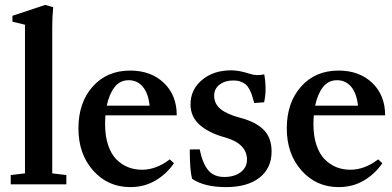

<svg xmlns="http://www.w3.org/2000/svg" viewBox="-20 -746 1588 777"><path d="M23.4 0V-37.6L81.1 -44.4V-646L30.3 -658.2V-682.1L163.1 -726.1L195.3 -716.8Q191.4 -679.2 191.4 -634.8V-44.4L248.5 -37.6V0Z M507.3 11.2Q416.5 11.2 356.9 -55.9Q297.4 -123 297.4 -226.1Q297.4 -330.6 355 -395.5Q412.6 -460.4 506.8 -460.4Q590.8 -460.4 643.1 -410.6Q695.3 -360.8 695.3 -279.3H406.7Q405.3 -261.7 405.3 -243.7Q405.3 -195.3 417.5 -158.9Q429.7 -122.6 450.7 -101.3Q471.7 -80.1 497.8 -69.6Q523.9 -59.1 554.7 -59.1Q612.3 -59.1 667 -101.1L684.1 -85.4Q652.8 -40.5 607.9 -14.6Q563 11.2 507.3 11.2ZM412.1 -318.4H585.4Q580.1 -368.7 557.9 -395Q535.6 -421.4 500.5 -421.4Q465.3 -421.4 443.6 -393.3Q421.9 -365.2 412.1 -318.4Z M895 11.2Q806.6 11.2 757.3 -22.5Q748 -56.6 748 -141.1L788.1 -141.6Q799.3 -85.9 822 -57.9Q844.7 -29.8 887.7 -29.8Q927.7 -29.8 953.6 -48.8Q979.5 -67.9 979.5 -100.1Q979.5 -165.5 887.7 -190.9Q827.6 -207 789.3 -239.7Q751 -272.5 751 -323.7Q751 -383.3 797.4 -422.4Q843.8 -461.4 916 -461.4Q947.3 -461.4 987.8 -448.2Q1019 -437.5 1049.3 -445.3Q1054.7 -417 1054.7 -384.3Q1054.7 -358.9 1048.8 -332L1008.8 -329.1Q1003.4 -348.6 999.8 -360.1Q996.1 -371.6 989.3 -384.5Q982.4 -397.5 974.4 -404.3Q966.3 -411.1 953.6 -415.8Q940.9 -420.4 924.3 -420.4Q891.1 -420.4 868.9 -403.8Q846.7 -387.2 846.7 -358.9Q846.7 -325.2 873.5 -304Q900.4 -282.7 951.7 -269.5Q1015.1 -252.9 1047.1 -220.7Q1079.1 -188.5 1079.1 -132.8Q1079.1 -65.4 1030.3 -27.1Q981.4 11.2 895 11.2Z M1350.6 11.2Q1259.8 11.2 1200.2 -55.9Q1140.6 -123 1140.6 -226.1Q1140.6 -330.6 1198.2 -395.5Q1255.9 -460.4 1350.1 -460.4Q1434.1 -460.4 1486.3 -410.6Q1538.6 -360.8 1538.6 -279.3H1250Q1248.5 -261.7 1248.5 -243.7Q1248.5 -195.3 1260.7 -158.9Q1272.9 -122.6 1293.9 -101.3Q1314.9 -80.1 1341.1 -69.6Q1367.2 -59.1 1397.9 -59.1Q1455.6 -59.1 1510.3 -101.1L1527.3 -85.4Q1496.1 -40.5 1451.2 -14.6Q1406.2 11.2 1350.6 11.2ZM1255.4 -318.4H1428.7Q1423.3 -368.7 1401.1 -395Q1378.9 -421.4 1343.8 -421.4Q1308.6 -421.4 1286.9 -393.3Q1265.1 -365.2 1255.4 -318.4Z"/></svg>

Font: Elstob 8pt SemiBold
Style: Regular
Weight: 600
Designer: Peter S. Baker
Version: Version 1.015